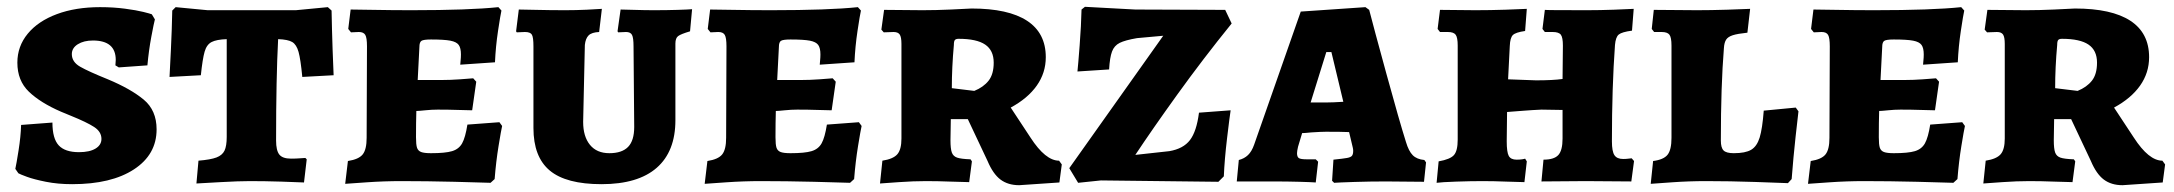

<svg xmlns="http://www.w3.org/2000/svg" viewBox="-20 -532 6387 564"><path d="M34 -23 25 -36Q28 -49 34.5 -90Q41 -131 42 -165L134 -172Q134 -125 152.5 -105Q171 -85 212 -85Q243 -85 260.5 -95.5Q278 -106 278 -124Q278 -145 256.5 -159Q235 -173 188 -192L159 -204Q99 -230 65 -262.5Q31 -295 31 -348Q31 -396 61.5 -433Q92 -470 147 -490.5Q202 -511 274 -511Q313 -511 347 -506.5Q381 -502 401 -497Q421 -492 426 -490L435 -475Q432 -464 424.5 -424Q417 -384 413 -340L329 -334L319 -340L320 -356Q320 -413 253 -413Q226 -413 208.5 -402Q191 -391 191 -373Q191 -350 215.5 -336Q240 -322 297 -299Q364 -271 402 -239.5Q440 -208 440 -152Q440 -78 373.5 -34.5Q307 9 192 9Q150 9 115 2Q80 -5 59.5 -12.5Q39 -20 34 -23Z M563 -60Q599 -63 616 -69.5Q633 -76 639.5 -89.5Q646 -103 646 -130V-417Q616 -416 601.5 -408.5Q587 -401 581 -380Q575 -359 570 -311L478 -306Q479 -324 482 -385.5Q485 -447 486 -501L496 -511L590 -502H849L943 -511L954 -501Q955 -446 957 -387Q959 -328 960 -311L868 -306Q863 -358 857 -379.5Q851 -401 838.5 -408.5Q826 -416 797 -417Q791 -303 791 -119Q791 -90 800.5 -78Q810 -66 835 -66Q850 -66 861.5 -67Q873 -68 877 -68L881 -64L873 4Q854 3 806 1.5Q758 0 714 0Q682 0 628 3Q574 6 557 7Z M1002 -59Q1034 -64 1045.5 -78.5Q1057 -93 1057 -127L1058 -396Q1058 -421 1053 -429.5Q1048 -438 1034 -438L1011 -437L1003 -447L1010 -504Q1028 -504 1079.5 -503Q1131 -502 1189 -502Q1358 -502 1444 -511L1453 -501Q1450 -488 1443 -441.5Q1436 -395 1434 -349L1332 -342Q1332 -345 1333 -354Q1334 -363 1334 -372Q1334 -391 1327.5 -400Q1321 -409 1303 -412.5Q1285 -416 1246 -416Q1224 -416 1218 -412Q1212 -408 1212 -394L1207 -297H1278Q1303 -297 1331 -299Q1359 -301 1370 -302L1379 -292L1367 -208Q1357 -208 1327.5 -209Q1298 -210 1266 -210Q1248 -210 1229 -208Q1210 -206 1203 -206Q1202 -172 1202 -129Q1202 -107 1205 -98Q1208 -89 1217 -85.5Q1226 -82 1246 -82Q1288 -82 1308 -88Q1328 -94 1337.5 -111Q1347 -128 1353 -166L1447 -173L1455 -162Q1452 -149 1444.5 -103Q1437 -57 1433 -6L1421 5Q1397 4 1315 2Q1233 0 1159 0Q1108 0 1058 3.5Q1008 7 994 8Z M1547 -156V-396Q1547 -422 1542.5 -430Q1538 -438 1522 -438L1498 -437L1496 -440L1504 -504Q1517 -504 1556 -503Q1595 -502 1641 -502Q1672 -502 1704 -503.5Q1736 -505 1748 -506L1740 -438Q1718 -437 1709 -428Q1700 -419 1698 -400L1693 -174Q1693 -131 1713 -106.5Q1733 -82 1770 -82Q1807 -82 1825 -100.5Q1843 -119 1843 -159L1841 -396Q1841 -421 1836.5 -429.5Q1832 -438 1819 -438L1796 -437L1794 -440L1803 -504Q1814 -504 1843.5 -503Q1873 -502 1901 -502Q1939 -502 1970.5 -503Q2002 -504 2013 -505L2007 -440Q1980 -432 1972 -426Q1964 -420 1964 -404V-179Q1964 -87 1909 -39Q1854 9 1747 9Q1643 9 1595 -31Q1547 -71 1547 -156Z M2058 -59Q2090 -64 2101.5 -78.5Q2113 -93 2113 -127L2114 -396Q2114 -421 2109 -429.5Q2104 -438 2090 -438L2067 -437L2059 -447L2066 -504Q2084 -504 2135.5 -503Q2187 -502 2245 -502Q2414 -502 2500 -511L2509 -501Q2506 -488 2499 -441.5Q2492 -395 2490 -349L2388 -342Q2388 -345 2389 -354Q2390 -363 2390 -372Q2390 -391 2383.5 -400Q2377 -409 2359 -412.5Q2341 -416 2302 -416Q2280 -416 2274 -412Q2268 -408 2268 -394L2263 -297H2334Q2359 -297 2387 -299Q2415 -301 2426 -302L2435 -292L2423 -208Q2413 -208 2383.5 -209Q2354 -210 2322 -210Q2304 -210 2285 -208Q2266 -206 2259 -206Q2258 -172 2258 -129Q2258 -107 2261 -98Q2264 -89 2273 -85.5Q2282 -82 2302 -82Q2344 -82 2364 -88Q2384 -94 2393.5 -111Q2403 -128 2409 -166L2503 -173L2511 -162Q2508 -149 2500.5 -103Q2493 -57 2489 -6L2477 5Q2453 4 2371 2Q2289 0 2215 0Q2164 0 2114 3.5Q2064 7 2050 8Z M2881 -59 2823 -182H2773L2772 -120Q2772 -95 2776 -84Q2780 -73 2791.5 -69Q2803 -65 2831 -64L2835 -58L2827 3Q2812 3 2773.5 1.5Q2735 0 2700 0Q2664 0 2621 3Q2578 6 2565 7L2572 -60Q2604 -65 2616 -79Q2628 -93 2628 -125V-403Q2628 -423 2623 -430.5Q2618 -438 2605 -438L2576 -437L2569 -445L2577 -503L2690 -502Q2729 -502 2773 -504Q2817 -506 2834 -507Q2942 -507 2997 -471Q3052 -435 3052 -364Q3052 -318 3025.5 -280.5Q2999 -243 2949 -216L3007 -128Q3051 -60 3091 -60L3099 -49L3092 4L2974 12Q2941 12 2919 -4.5Q2897 -21 2881 -59ZM2899 -348Q2899 -384 2874 -401Q2849 -418 2796 -418Q2788 -418 2785 -414.5Q2782 -411 2782 -400Q2776 -334 2776 -273L2842 -265Q2869 -276 2884 -295Q2899 -314 2899 -348Z M3121 -38 3397 -427 3320 -420Q3285 -414 3269 -406Q3253 -398 3246.5 -380.5Q3240 -363 3238 -328L3145 -322Q3147 -340 3151.5 -399Q3156 -458 3157 -504L3167 -512L3315 -504L3579 -503L3598 -463Q3513 -358 3438.5 -254.5Q3364 -151 3315 -77L3415 -88Q3456 -95 3475.5 -120.5Q3495 -146 3502 -201L3595 -208Q3592 -189 3584.5 -126Q3577 -63 3575 -14L3559 2L3214 -2L3147 5Z M3893 -1 3897 -63Q3926 -66 3937 -68Q3948 -70 3951.5 -74.5Q3955 -79 3955 -89Q3955 -93 3954 -97.5Q3953 -102 3952 -106L3943 -144Q3921 -145 3875 -145Q3861 -145 3831 -143Q3813 -141 3805 -141L3793 -101Q3790 -88 3790 -82Q3790 -71 3795.5 -67.5Q3801 -64 3819 -64H3845L3852 -57L3845 4Q3833 3 3797 2Q3761 1 3719 1H3613L3619 -62Q3635 -66 3646 -76.5Q3657 -87 3664 -107L3801 -498L3991 -511L4002 -503Q4014 -456 4052.5 -315.5Q4091 -175 4110 -115Q4118 -88 4130 -76Q4142 -64 4164 -62L4169 -55L4163 2L4051 1Q4004 1 3958 2.5Q3912 4 3899 5ZM3877 -231Q3894 -231 3926 -233L3891 -379H3876L3830 -231Z M4206 -58Q4240 -64 4251 -76.5Q4262 -89 4262 -122V-398Q4262 -422 4256 -430Q4250 -438 4233 -438H4210L4203 -447L4210 -503L4314 -502Q4357 -502 4402.5 -503.5Q4448 -505 4465 -506L4460 -441Q4432 -437 4424 -429Q4416 -421 4415 -397L4410 -299L4492 -296Q4542 -296 4570 -300L4571 -398Q4571 -422 4565 -430Q4559 -438 4541 -438H4518L4511 -447L4518 -503Q4518 -502 4642 -502Q4679 -502 4721 -503.5Q4763 -505 4779 -506L4774 -442Q4744 -438 4735 -430.5Q4726 -423 4724 -400Q4715 -276 4715 -117Q4715 -87 4722.5 -76Q4730 -65 4748 -65Q4757 -65 4764 -66Q4771 -67 4773 -67L4780 -59L4772 1L4638 0L4508 1L4514 -63Q4545 -63 4557.5 -76.5Q4570 -90 4570 -125V-209L4508 -210Q4484 -209 4452 -206.5Q4420 -204 4407 -203L4406 -117Q4406 -85 4412 -74Q4418 -63 4435 -63Q4444 -63 4451 -64Q4458 -65 4460 -66L4465 -58L4458 3Q4443 3 4405.5 1.5Q4368 0 4335 0Q4300 0 4257 1.5Q4214 3 4200 5Z M4836 -59Q4867 -63 4878.5 -77.5Q4890 -92 4890 -127V-398Q4890 -422 4884 -430Q4878 -438 4861 -438H4839L4832 -447L4838 -503L4965 -502Q5005 -502 5053.5 -503.5Q5102 -505 5121 -506L5113 -436Q5084 -433 5070 -428.5Q5056 -424 5050.5 -415.5Q5045 -407 5044 -391Q5035 -280 5035 -119Q5035 -98 5043 -90Q5051 -82 5073 -82Q5107 -82 5124 -92Q5141 -102 5149 -128Q5157 -154 5161 -207L5255 -216L5263 -205Q5261 -189 5254.5 -130Q5248 -71 5243 -6L5232 6Q5210 5 5135.5 2.5Q5061 0 4992 0Q4941 0 4892 3.5Q4843 7 4829 8Z M5299 -59Q5331 -64 5342.5 -78.5Q5354 -93 5354 -127L5355 -396Q5355 -421 5350 -429.5Q5345 -438 5331 -438L5308 -437L5300 -447L5307 -504Q5325 -504 5376.5 -503Q5428 -502 5486 -502Q5655 -502 5741 -511L5750 -501Q5747 -488 5740 -441.5Q5733 -395 5731 -349L5629 -342Q5629 -345 5630 -354Q5631 -363 5631 -372Q5631 -391 5624.5 -400Q5618 -409 5600 -412.5Q5582 -416 5543 -416Q5521 -416 5515 -412Q5509 -408 5509 -394L5504 -297H5575Q5600 -297 5628 -299Q5656 -301 5667 -302L5676 -292L5664 -208Q5654 -208 5624.5 -209Q5595 -210 5563 -210Q5545 -210 5526 -208Q5507 -206 5500 -206Q5499 -172 5499 -129Q5499 -107 5502 -98Q5505 -89 5514 -85.5Q5523 -82 5543 -82Q5585 -82 5605 -88Q5625 -94 5634.5 -111Q5644 -128 5650 -166L5744 -173L5752 -162Q5749 -149 5741.5 -103Q5734 -57 5730 -6L5718 5Q5694 4 5612 2Q5530 0 5456 0Q5405 0 5355 3.5Q5305 7 5291 8Z M6122 -59 6064 -182H6014L6013 -120Q6013 -95 6017 -84Q6021 -73 6032.5 -69Q6044 -65 6072 -64L6076 -58L6068 3Q6053 3 6014.5 1.5Q5976 0 5941 0Q5905 0 5862 3Q5819 6 5806 7L5813 -60Q5845 -65 5857 -79Q5869 -93 5869 -125V-403Q5869 -423 5864 -430.5Q5859 -438 5846 -438L5817 -437L5810 -445L5818 -503L5931 -502Q5970 -502 6014 -504Q6058 -506 6075 -507Q6183 -507 6238 -471Q6293 -435 6293 -364Q6293 -318 6266.5 -280.5Q6240 -243 6190 -216L6248 -128Q6292 -60 6332 -60L6340 -49L6333 4L6215 12Q6182 12 6160 -4.5Q6138 -21 6122 -59ZM6140 -348Q6140 -384 6115 -401Q6090 -418 6037 -418Q6029 -418 6026 -414.5Q6023 -411 6023 -400Q6017 -334 6017 -273L6083 -265Q6110 -276 6125 -295Q6140 -314 6140 -348Z"/></svg>

Font: Alegreya SC ExtraBold
Style: Regular
Weight: 800
Designer: Juan Pablo del Peral
Foundry: Huerta Tipografica
Version: Version 2.007; ttfautohint (v1.6)